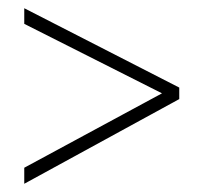

<svg xmlns="http://www.w3.org/2000/svg" viewBox="-20 -587 495 467"><path d="M39 -179 374 -360 39 -529V-567L416 -374V-346L39 -140Z"/></svg>

Font: Noto Sans Sinhala Condensed ExtraLight
Style: Regular
Weight: 200
Width: 3
Designer: Jelle Bosma - Monotype Design Team
Foundry: Monotype Imaging Inc.
Version: Version 2.006; ttfautohint (v1.8.4.7-5d5b)